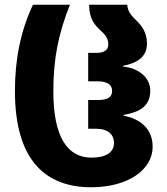

<svg xmlns="http://www.w3.org/2000/svg" viewBox="-20 -780 706 810"><path d="M365 10C520 10 624 -64 624 -161C624 -240 567 -280 501 -292V-295C563 -306 614 -328 614 -397C614 -456 560 -494 499 -499V-502C562 -515 600 -541 600 -597C600 -643 578 -671 556 -693C535 -713 518 -732 517 -760H356C356 -698 382 -672 406 -650C423 -634 437 -619 437 -593C437 -571 421 -557 390 -557H352V-437H391C432 -437 453 -423 453 -397C453 -368 432 -358 392 -358H352V-237H383C438 -237 461 -211 461 -177C461 -138 428 -115 366 -115C265 -115 205 -201 205 -395C205 -532 226 -637 275 -760H119C66 -647 43 -528 43 -396C43 -105 171 10 365 10Z"/></svg>

Font: Noto Sans Georgian SemiCondensed ExtraBold
Style: Regular
Weight: 800
Width: 4
Designer: Monotype Design Team, Akaki Razmadze
Foundry: Google LLC
Version: Version 2.005